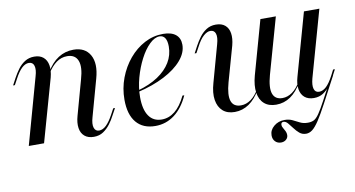

<svg xmlns="http://www.w3.org/2000/svg" viewBox="-65 -584 1735 939"><g transform="rotate(-10 802.5 -114.5)"><path d="M366.1 11.3Q337.9 11.3 320.6 -3.2Q303.2 -17.7 299.2 -44Q295.2 -70.2 304.8 -104L352.4 -275.8Q370.2 -336.3 357.3 -368.1Q344.4 -400 304.8 -400Q275.8 -400 251.6 -382.7Q227.4 -365.3 205.6 -330.6L204.8 -337.1Q231.5 -382.3 265.3 -404Q299.2 -425.8 340.3 -425.8Q398.4 -425.8 422.6 -382.7Q446.8 -339.5 426.6 -267.7L375.8 -84.7Q366.1 -51.6 372.2 -33.1Q378.2 -14.5 396.8 -14.5Q415.3 -14.5 432.7 -31.5Q450 -48.4 466.9 -79.8L483.1 -109.7H491.9L473.4 -75.8Q462.9 -54.8 448 -35.1Q433.1 -15.3 413.3 -2Q393.5 11.3 366.1 11.3ZM44.4 0 136.3 -329.8Q146 -362.1 140.3 -381Q134.7 -400 114.5 -400Q96.8 -400 79.4 -383.5Q62.1 -366.9 45.2 -334.7L29 -304.8H20.2L38.7 -339.5Q50 -360.5 64.5 -380.2Q79 -400 99.2 -412.9Q119.4 -425.8 146 -425.8Q174.2 -425.8 191.1 -411.3Q208.1 -396.8 212.5 -371Q216.9 -345.2 208.1 -311.3L120.2 0Z M671.8 11.3Q610.5 11.3 577.4 -28.2Q544.4 -67.7 544.4 -141.1Q544.4 -197.6 563.7 -248.8Q583.1 -300 616.5 -339.9Q650 -379.8 693.5 -402.8Q737.1 -425.8 785.5 -425.8Q826.6 -425.8 848.4 -408.1Q870.2 -390.3 870.2 -357.3Q870.2 -317.7 838.3 -280.6Q806.5 -243.5 749.6 -214.1Q692.7 -184.7 616.9 -166.9V-174.2Q677.4 -191.1 718.5 -218.5Q759.7 -246 781.5 -281.9Q803.2 -317.7 803.2 -360.5Q803.2 -387.9 794 -402.4Q784.7 -416.9 766.9 -416.9Q742.7 -416.9 716.9 -391.9Q691.1 -366.9 669.8 -325.8Q648.4 -284.7 635.1 -236.3Q621.8 -187.9 621.8 -140.3Q621.8 -79 644 -46.8Q666.1 -14.5 708.1 -14.5Q743.5 -14.5 773.4 -38.3Q803.2 -62.1 827.4 -112.1H836.3Q808.9 -51.6 766.9 -20.2Q725 11.3 671.8 11.3Z M1262.9 197.6Q1245.2 197.6 1233.9 185.9Q1222.6 174.2 1222.6 155.6Q1222.6 129 1244.8 110.5Q1266.9 91.9 1297.6 91.9Q1320.2 91.9 1336.7 100Q1353.2 108.1 1369.8 116.5Q1386.3 125 1408.9 125Q1425.8 125 1438.3 119Q1450.8 112.9 1464.9 92.7Q1479 72.6 1500.8 31.5Q1522.6 -9.7 1558.9 -77.4L1570.2 -82.3Q1528.2 -3.2 1501.2 47.6Q1474.2 98.4 1455.6 126.2Q1437.1 154 1422.2 165.3Q1407.3 176.6 1391.1 176.6Q1371.8 176.6 1358.1 164.9Q1344.4 153.2 1333.5 138.3Q1322.6 123.4 1312.5 111.7Q1302.4 100 1291.1 100Q1279 100 1279 113.7Q1279 121 1284.3 129.4Q1289.5 137.9 1294 147.2Q1298.4 156.5 1298.4 166.1Q1298.4 179.8 1288.3 188.7Q1278.2 197.6 1262.9 197.6ZM1066.1 11.3Q1029 11.3 1006.9 -8.5Q984.7 -28.2 979 -63.7Q973.4 -99.2 987.1 -146.8L1037.9 -329.8Q1047.6 -363.7 1041.5 -381.9Q1035.5 -400 1016.1 -400Q1000 -400 981.9 -383.9Q963.7 -367.7 946.8 -334.7L930.6 -304.8H921.8L940.3 -339.5Q951.6 -360.5 966.1 -380.2Q980.6 -400 1000.8 -412.9Q1021 -425.8 1047.6 -425.8Q1076.6 -425.8 1093.5 -411.3Q1110.5 -396.8 1114.5 -371Q1118.5 -345.2 1109.7 -311.3L1060.5 -137.1Q1043.5 -75.8 1054 -45.6Q1064.5 -15.3 1101.6 -15.3Q1127.4 -15.3 1150.8 -31.9Q1174.2 -48.4 1194.4 -83.1V-76.6Q1169.4 -33.1 1137.1 -10.9Q1104.8 11.3 1066.1 11.3ZM1271.8 11.3Q1234.7 11.3 1212.5 -8.5Q1190.3 -28.2 1185.1 -63.7Q1179.8 -99.2 1192.7 -146.8L1267.7 -414.5H1344.4L1266.1 -137.1Q1249.2 -75.8 1260.1 -45.6Q1271 -15.3 1307.3 -15.3Q1333.1 -15.3 1356.5 -31.9Q1379.8 -48.4 1400 -83.1V-76.6Q1375.8 -33.1 1343.5 -10.9Q1311.3 11.3 1271.8 11.3ZM1458.9 11.3Q1430.6 11.3 1413.3 -3.2Q1396 -17.7 1391.5 -44Q1387.1 -70.2 1396.8 -104L1483.9 -414.5H1560.5L1467.7 -84.7Q1458.9 -51.6 1464.5 -33.1Q1470.2 -14.5 1489.5 -14.5Q1508.1 -14.5 1525.4 -31Q1542.7 -47.6 1560.5 -81.5L1575 -109.7H1583.9L1566.1 -75.8Q1554.8 -54.8 1540.3 -35.1Q1525.8 -15.3 1506 -2Q1486.3 11.3 1458.9 11.3Z"/></g></svg>

Font: Playfair 144pt
Style: Italic
Weight: 400
Italic angle: -15.6°
Designer: Claus Eggers Sørensen
Foundry: Claus Eggers Sørensen
Version: Version 2.001;gftools[0.9.30]